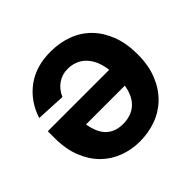

<svg xmlns="http://www.w3.org/2000/svg" viewBox="-178 -916 1123 1123"><g transform="rotate(-45 383.0 -355.0)"><path d="M546 -408Q535 -493 490.5 -538.5Q446 -584 376 -584Q333 -584 296.5 -559.5Q260 -535 240 -489L57 -498Q91 -603 173.5 -664.5Q256 -726 377 -726Q453 -726 517.5 -702Q582 -678 628.5 -630.5Q675 -583 701.5 -514Q728 -445 728 -355Q728 -262 699.5 -192.5Q671 -123 623 -76.5Q575 -30 511.5 -7Q448 16 377 16Q309 16 247.5 -7Q186 -30 139.5 -76Q93 -122 65.5 -191Q38 -260 38 -351V-408ZM379 -126Q448 -126 490.5 -164.5Q533 -203 545 -278H224Q238 -197 277.5 -161.5Q317 -126 379 -126Z"/></g></svg>

Font: Geist ExtBd
Style: Regular
Weight: 400
Designer: Basement.studio, Andrés Briganti, Mateo Zaragoza
Foundry: Basement.studio, Vercel, Andrés Briganti, Guido Ferreyra, Mateo Zaragoza
Version: Version 1.401